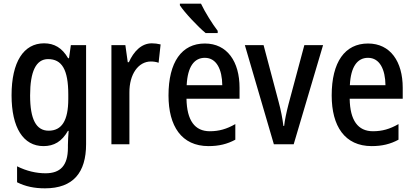

<svg xmlns="http://www.w3.org/2000/svg" viewBox="-20 -786 2254 1046"><path d="M220 -550C109 -550 43 -449 43 -267C43 -90 107 10 217 10C274 10 317 -15 350 -73H354C352 -49 350 -18 350 4V19C350 117 308 158 228 158C178 158 125 146 73 120V207C119 230 167 240 225 240C379 240 449 154 449 -1V-540H366L356 -469H351C318 -526 275 -550 220 -550ZM242 -464C317 -464 352 -407 352 -271V-247C352 -128 316 -74 245 -74C177 -74 144 -136 144 -266C144 -396 176 -464 242 -464Z M807 -550C750 -550 708 -505 682 -447H676L663 -540H587V0H685V-281C684 -382 734 -451 802 -451C815 -451 832 -449 844 -444L855 -544C839 -548 822 -550 807 -550Z M1075 -766H960V-757C986 -717 1059 -640 1100 -606H1166V-618C1138 -654 1096 -721 1075 -766ZM1096 -549C970 -549 898 -448 898 -266C898 -99 969 10 1116 10C1172 10 1218 -1 1262 -25V-110C1215 -83 1173 -71 1123 -71C1041 -71 998 -130 996 -248H1285V-308C1285 -450 1218 -549 1096 -549ZM1096 -471C1160 -471 1190 -407 1191 -322H997C1002 -423 1038 -471 1096 -471Z M1472 0H1580L1740 -540H1638L1552 -219C1540 -173 1531 -129 1528 -100H1524C1519 -141 1510 -187 1498 -231L1416 -540H1314Z M1985 -549C1859 -549 1787 -448 1787 -266C1787 -99 1858 10 2005 10C2061 10 2107 -1 2151 -25V-110C2104 -83 2062 -71 2012 -71C1930 -71 1887 -130 1885 -248H2174V-308C2174 -450 2107 -549 1985 -549ZM1985 -471C2049 -471 2079 -407 2080 -322H1886C1891 -423 1927 -471 1985 -471Z"/></svg>

Font: Noto Sans Sinhala UI Condensed Medium
Style: Regular
Weight: 500
Width: 3
Designer: Jelle Bosma - Monotype Design Team
Foundry: Monotype Imaging Inc.
Version: Version 2.006